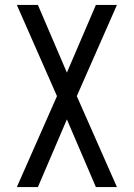

<svg xmlns="http://www.w3.org/2000/svg" viewBox="-20 -540 540 775"><path d="M48 215 210 -152 48 -520H133L250 -247L367 -520H452L290 -152L452 215H367L250 -58L133 215Z"/></svg>

Font: Iosevka SS18
Style: Regular
Weight: 400
Monospace: yes
Designer: Belleve Invis
Foundry: Belleve Invis
Version: Version 25.1.1; ttfautohint (v1.8.4)